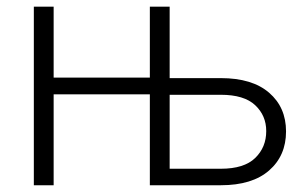

<svg xmlns="http://www.w3.org/2000/svg" viewBox="-20 -548 901 568"><path d="M138.7 -318.4H423.3V-528.3H481.9V-316.9H633.3Q726.1 -316.9 776.1 -273.7Q826.2 -230.5 826.2 -159.2Q826.2 -87.4 776.1 -43.7Q726.1 0 633.3 0H423.3V-269H138.7V0H80.1V-528.3H138.7ZM481.9 -267.6V-48.8H633.3Q702.1 -48.8 734.9 -80.6Q767.6 -112.3 767.6 -160.2Q767.6 -206.1 734.9 -236.8Q702.1 -267.6 633.3 -267.6Z"/></svg>

Font: Franko
Style: Light
Weight: 300
Designer: Google
Version: Version 1.200310; 2013